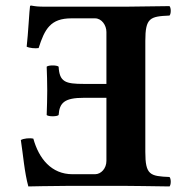

<svg xmlns="http://www.w3.org/2000/svg" viewBox="-20 -669 660 691"><path d="M282 -367C215 -367 194 -374 191 -429C185 -435 154 -435 148 -429C149 -399 150 -377 150 -343C150 -309 149 -290 148 -255C154 -249 185 -249 191 -255C194 -300 213 -317 282 -317H363V-90C363 -63 344 -42 322 -42H241C165 -42 120 -98 100 -170C87 -173 65 -171 55 -165C63 -114 68 -48 82 2C82 2 172 0 220 0H435C435 0 541 1 590 2C596 -4 596 -26 590 -32C520 -35 503 -39 503 -122V-522C503 -605 520 -610 590 -613C596 -619 596 -641 590 -647C540 -646 436 -645 436 -645H141C117 -645 109 -646 92 -649C89 -649 88 -648 88 -646C86 -638 81 -542 76 -501C86 -496 107 -494 119 -496C141 -565 162 -603 237 -603H322C346 -603 363 -578 363 -554V-367Z"/></svg>

Font: Libertinus Serif
Style: Bold
Weight: 700
Designer: Philipp H. Poll, Khaled Hosny
Foundry: Caleb Maclennan
Version: Version 7.050;RELEASE